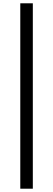

<svg xmlns="http://www.w3.org/2000/svg" viewBox="-20 -863 321 1164"><path d="M103 281H179V-843H103Z"/></svg>

Font: Kinto Sans Med
Style: Regular
Weight: 500
Designer: Authors: Ryoko NISHIZUKA  (kana & ideographs); Paul D. Hunt (Latin, Greek & Cyrillic); Wenlong ZHANG  (bopomofo); Sandol
Foundry: Adobe Systems Incorporated, ookami Inc.
Version: Version 0.001